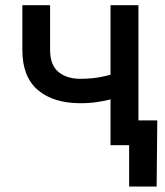

<svg xmlns="http://www.w3.org/2000/svg" viewBox="-20 -549 624 726"><path d="M284.2 -158.7Q181.6 -158.7 123 -208.7Q64.5 -258.8 64.5 -359.9V-529.3H169.4V-360.8Q169.4 -303.2 200.9 -277.1Q232.4 -251 284.2 -251Q332 -251 373 -260.3Q414.1 -269.5 457 -284.7V-191.9Q432.1 -182.6 404.8 -175Q377.4 -167.5 347.4 -163.1Q317.4 -158.7 284.2 -158.7ZM397.9 0V-529.3H503.4V0ZM468.3 156.2V0H430.2V-93.8H574.7L572.3 156.2Z"/></svg>

Font: Inter 24pt Medium
Style: Regular
Weight: 500
Designer: Rasmus Andersson
Foundry: rsms
Version: Version 4.001;git-66647c0bb